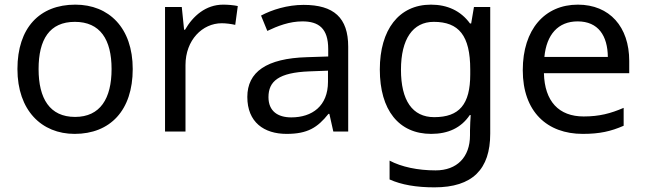

<svg xmlns="http://www.w3.org/2000/svg" viewBox="-20 -566 2778 826"><path d="M551 -269C551 -446 449 -546 304 -546C150 -546 55 -446 55 -269C55 -91 159 10 301 10C454 10 551 -91 551 -269ZM146 -269C146 -396 193 -472 302 -472C411 -472 460 -396 460 -269C460 -142 411 -63 303 -63C194 -63 146 -142 146 -269Z M940 -546C865 -546 810 -497 776 -438H772L762 -536H690V0H778V-286C778 -394 851 -466 934 -466C952 -466 975 -463 992 -459L1003 -540C985 -544 960 -546 940 -546Z M1286 -545C1216 -545 1150 -524 1103 -499L1130 -433C1174 -454 1225 -474 1281 -474C1351 -474 1392 -444 1392 -355V-323L1301 -320C1126 -315 1044 -256 1044 -149C1044 -40 1116 10 1213 10C1303 10 1346 -17 1393 -76H1397L1414 0H1478V-365C1478 -490 1416 -545 1286 -545ZM1312 -259 1391 -262V-214C1391 -110 1323 -61 1233 -61C1175 -61 1135 -88 1135 -148C1135 -216 1178 -254 1312 -259Z M1834 -546C1696 -546 1614 -438 1614 -267C1614 -92 1696 10 1835 10C1908 10 1964 -16 2001 -71H2005C2004 -59 2002 -21 2002 -5V16C2002 110 1946 167 1854 167C1777 167 1707 152 1656 125V206C1707 229 1771 240 1849 240C2013 240 2089 162 2089 9V-536H2019L2007 -465H2002C1962 -520 1904 -546 1834 -546ZM1846 -472C1954 -472 2003 -413 2003 -267V-246C2003 -117 1956 -62 1848 -62C1754 -62 1705 -134 1705 -266C1705 -398 1756 -472 1846 -472Z M2466 -546C2324 -546 2229 -440 2229 -264C2229 -85 2334 10 2487 10C2560 10 2608 -1 2663 -25V-102C2607 -78 2559 -65 2491 -65C2384 -65 2323 -130 2320 -251H2687V-304C2687 -450 2603 -546 2466 -546ZM2465 -474C2554 -474 2594 -412 2595 -321H2322C2331 -417 2381 -474 2465 -474Z"/></svg>

Font: Noto Sans Arabic
Style: Regular
Weight: 400
Designer: Monotype Design Team, Nadine Chahine, Nizar Qandah and Khaled Hosny
Foundry: Monotype Imaging Inc.
Version: Version 2.012